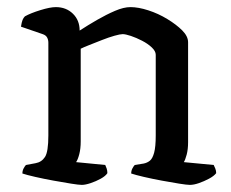

<svg xmlns="http://www.w3.org/2000/svg" viewBox="-20 -520 649 540"><path d="M210 0Q202 0 180 -3.5Q158 -7 130.5 -12Q103 -17 79 -22.5Q55 -28 43 -32Q43 -40 46.5 -46.5Q50 -53 53 -56L80 -61Q97 -64 106.5 -78.5Q116 -93 116 -139V-400Q116 -408 112.5 -414.5Q109 -421 100 -424L39 -445Q41 -458 43.5 -464Q46 -470 50 -474Q66 -483 93.5 -491.5Q121 -500 137 -500Q166 -500 185 -481.5Q204 -463 204 -434Q227 -449 253 -464Q279 -479 303.5 -489.5Q328 -500 347 -500Q369 -500 397 -491Q425 -482 450.5 -466.5Q476 -451 492.5 -434.5Q509 -418 509 -401V-120Q509 -100 505 -85Q501 -70 497 -64L581 -56Q583 -52 585.5 -46Q588 -40 588 -33Q582 -25 568 -17.5Q554 -10 539.5 -5Q525 0 514 0Q506 0 484 -3.5Q462 -7 435 -12Q408 -17 384.5 -22.5Q361 -28 349 -32Q349 -40 352.5 -46.5Q356 -53 359 -56L384 -60Q394 -62 401.5 -68Q409 -74 413.5 -90.5Q418 -107 418 -139V-366Q418 -376 407 -386.5Q396 -397 379.5 -405.5Q363 -414 348 -419Q333 -424 325 -424Q318 -424 302 -419.5Q286 -415 267 -407.5Q248 -400 231.5 -393.5Q215 -387 207 -383V-122Q207 -102 203 -86.5Q199 -71 194 -64L276 -56Q278 -52 280 -46Q282 -40 282 -33Q277 -25 263.5 -17.5Q250 -10 235 -5Q220 0 210 0Z"/></svg>

Font: Texturina Medium 12pt
Style: Regular
Weight: 400
Version: Version 1.002